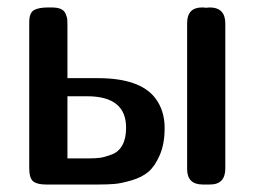

<svg xmlns="http://www.w3.org/2000/svg" viewBox="-20 -493 682 513"><path d="M58.1 -43.9V-433.1Q58.1 -459 71 -466.1Q84 -473.1 108.9 -473.1H117.2Q133.3 -473.1 142.6 -469Q151.9 -464.8 155.5 -455.8Q159.2 -446.8 159.7 -441.9Q160.2 -437 160.2 -426.8V-284.2H241.2Q353 -284.2 394 -231.9Q419.9 -198.7 419.9 -150.9Q419.9 -108.9 407 -78.9Q394 -48.8 376.5 -33.9Q358.9 -19 331.1 -11Q303.2 -2.9 285.6 -1.5Q268.1 0 242.2 0H103Q79.1 0 68.6 -8.5Q58.1 -17.1 58.1 -43.9ZM160.2 -69.8H216.8Q235.8 -69.8 247.8 -71.5Q259.8 -73.2 278.3 -80.1Q296.9 -86.9 306.9 -105Q316.9 -123 316.9 -151.9Q316.9 -235.8 212.9 -235.8H160.2ZM480 -41V-431.2Q480 -473.1 520 -473.1H522Q523.9 -473.1 526.9 -472.7Q529.8 -472.2 531 -472.2Q532.2 -472.2 535.2 -472.7Q538.1 -473.1 540 -473.1Q582 -473.1 582 -430.2V-43Q582 0 541 0H522Q480 0 480 -41Z"/></svg>

Font: CMU Sans Serif Demi Condensed
Style: DemiCondensed
Weight: 600
Width: 3
Version: Version 0.7.0